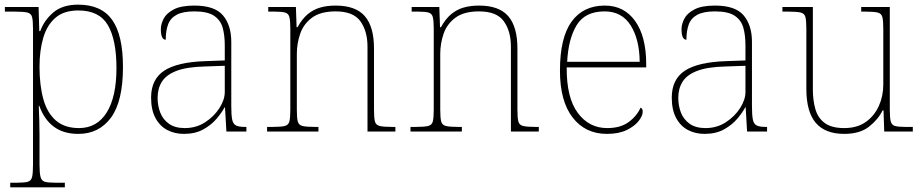

<svg xmlns="http://www.w3.org/2000/svg" viewBox="-20 -566 3968 826"><path d="M24 240V220H55Q85 220 99.5 216Q114 212 118 195.5Q122 179 122 142V-442Q122 -477 118 -492.5Q114 -508 98 -512Q82 -516 45 -516H1V-536H146L149 -432H153Q170 -479 209.5 -512.5Q249 -546 316 -546Q416 -546 462.5 -480.5Q509 -415 509 -278Q509 -130 457.5 -60Q406 10 317 10Q253 10 211.5 -21Q170 -52 149 -111H147Q147 -103 147.5 -88Q148 -73 149 -48.5Q150 -24 150 13V142Q150 179 154.5 195.5Q159 212 173 216Q187 220 217 220H259V240ZM320 -15Q397 -15 439 -82Q481 -149 481 -273Q481 -395 444 -458Q407 -521 317 -521Q255 -521 218.5 -489.5Q182 -458 166 -403Q150 -348 150 -279Q150 -199 166.5 -139.5Q183 -80 220.5 -47.5Q258 -15 320 -15Z M771 10Q732 10 700 -6.5Q668 -23 649 -58Q630 -93 630 -146Q630 -225 686.5 -262Q743 -299 864 -303L947 -306V-371Q947 -414 938 -446.5Q929 -479 901 -498Q873 -517 816 -517Q767 -517 740 -502.5Q713 -488 703 -460.5Q693 -433 693 -395Q683 -395 677.5 -406Q672 -417 672 -441Q672 -462 684 -485.5Q696 -509 727.5 -525.5Q759 -542 816 -542Q904 -542 939.5 -499.5Q975 -457 975 -386V-110Q975 -73 978.5 -53.5Q982 -34 994 -27Q1006 -20 1033 -20H1040V0H954L948 -104H946Q935 -83 912.5 -56Q890 -29 855 -9.5Q820 10 771 10ZM775 -15Q824 -15 862.5 -40Q901 -65 924 -101Q947 -137 947 -170V-283L861 -280Q783 -278 739 -261Q695 -244 676.5 -214.5Q658 -185 658 -145Q658 -111 669.5 -81.5Q681 -52 707 -33.5Q733 -15 775 -15Z M1129 0V-20H1152Q1189 -20 1205 -24Q1221 -28 1225 -43.5Q1229 -59 1229 -94V-442Q1229 -477 1225 -492.5Q1221 -508 1206.5 -512Q1192 -516 1162 -516H1134V-536H1253L1256 -449H1260Q1280 -485 1304 -505Q1328 -525 1357.5 -533.5Q1387 -542 1424 -542Q1510 -542 1549.5 -496.5Q1589 -451 1589 -357V-94Q1589 -59 1593 -43.5Q1597 -28 1613.5 -24Q1630 -20 1666 -20H1681V0H1561V-365Q1561 -432 1530.5 -474.5Q1500 -517 1424 -517Q1359 -517 1322.5 -490Q1286 -463 1271.5 -421Q1257 -379 1257 -334V-94Q1257 -59 1261 -43.5Q1265 -28 1281.5 -24Q1298 -20 1334 -20H1350V0Z M1746 0V-20H1769Q1806 -20 1822 -24Q1838 -28 1842 -43.5Q1846 -59 1846 -94V-442Q1846 -477 1842 -492.5Q1838 -508 1823.5 -512Q1809 -516 1779 -516H1751V-536H1870L1873 -449H1877Q1897 -485 1921 -505Q1945 -525 1974.5 -533.5Q2004 -542 2041 -542Q2127 -542 2166.5 -496.5Q2206 -451 2206 -357V-94Q2206 -59 2210 -43.5Q2214 -28 2230.5 -24Q2247 -20 2283 -20H2298V0H2178V-365Q2178 -432 2147.5 -474.5Q2117 -517 2041 -517Q1976 -517 1939.5 -490Q1903 -463 1888.5 -421Q1874 -379 1874 -334V-94Q1874 -59 1878 -43.5Q1882 -28 1898.5 -24Q1915 -20 1951 -20H1967V0Z M2591 10Q2498 10 2443.5 -60.5Q2389 -131 2389 -262Q2389 -404 2439 -473Q2489 -542 2582 -542Q2665 -542 2712.5 -475.5Q2760 -409 2760 -290V-276H2418Q2417 -146 2465.5 -80.5Q2514 -15 2592 -15Q2649 -15 2684 -40.5Q2719 -66 2736 -103Q2741 -100 2743 -96Q2745 -92 2745 -85Q2745 -68 2727.5 -45.5Q2710 -23 2676 -6.5Q2642 10 2591 10ZM2732 -300Q2731 -397 2693 -457Q2655 -517 2581 -517Q2497 -517 2461 -458Q2425 -399 2420 -300Z M3011 10Q2972 10 2940 -6.5Q2908 -23 2889 -58Q2870 -93 2870 -146Q2870 -225 2926.5 -262Q2983 -299 3104 -303L3187 -306V-371Q3187 -414 3178 -446.5Q3169 -479 3141 -498Q3113 -517 3056 -517Q3007 -517 2980 -502.5Q2953 -488 2943 -460.5Q2933 -433 2933 -395Q2923 -395 2917.5 -406Q2912 -417 2912 -441Q2912 -462 2924 -485.5Q2936 -509 2967.5 -525.5Q2999 -542 3056 -542Q3144 -542 3179.5 -499.5Q3215 -457 3215 -386V-110Q3215 -73 3218.5 -53.5Q3222 -34 3234 -27Q3246 -20 3273 -20H3280V0H3194L3188 -104H3186Q3175 -83 3152.5 -56Q3130 -29 3095 -9.5Q3060 10 3011 10ZM3015 -15Q3064 -15 3102.5 -40Q3141 -65 3164 -101Q3187 -137 3187 -170V-283L3101 -280Q3023 -278 2979 -261Q2935 -244 2916.5 -214.5Q2898 -185 2898 -145Q2898 -111 2909.5 -81.5Q2921 -52 2947 -33.5Q2973 -15 3015 -15Z M3612 10Q3530 10 3489.5 -37.5Q3449 -85 3449 -184V-442Q3449 -477 3445 -492.5Q3441 -508 3425 -512Q3409 -516 3372 -516H3346V-536H3477V-181Q3477 -134 3488 -96Q3499 -58 3528.5 -36.5Q3558 -15 3612 -15Q3668 -15 3705 -41.5Q3742 -68 3761 -110.5Q3780 -153 3780 -202V-442Q3780 -477 3776 -492.5Q3772 -508 3756 -512Q3740 -516 3703 -516H3685V-536H3808V-94Q3808 -60 3812 -44Q3816 -28 3830.5 -24Q3845 -20 3875 -20H3907V0H3784L3781 -91H3777Q3758 -52 3718.5 -21Q3679 10 3612 10Z"/></svg>

Font: Noto Serif Armenian Thin
Style: Regular
Weight: 250
Version: Version 2.007